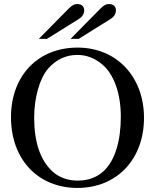

<svg xmlns="http://www.w3.org/2000/svg" viewBox="-20 -910 762 944"><path d="M327 -719H367L521 -815C542 -828 550 -842 550 -860C550 -879 536 -890 516 -890C503 -890 493 -887 473 -867ZM171 -719H211L365 -815C386 -828 394 -842 394 -860C394 -879 380 -890 360 -890C347 -890 337 -887 317 -867ZM688 -331C688 -529 557 -676 361 -676C166 -676 34 -537 34 -334C34 -126 167 14 361 14C553 14 688 -125 688 -331ZM574 -337C574 -217 546 -123 491 -70C456 -37 412 -22 362 -22C316 -22 272 -36 238 -67C177 -123 148 -213 148 -332C148 -427 174 -524 217 -573C256 -618 306 -640 360 -640C407 -640 447 -623 483 -593C540 -545 574 -451 574 -337Z"/></svg>

Font: STIXGeneral
Style: Regular
Weight: 400
Designer: MicroPress Inc., with final additions and corrections provided by Coen Hoffman, Elsevier (retired)
Version: Version 1.1.0